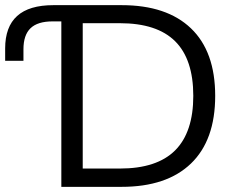

<svg xmlns="http://www.w3.org/2000/svg" viewBox="-21 -725 917 745"><path d="M217 0V-642H183Q125 -642 97.5 -615.5Q70 -589 70 -534V-489H-1V-537Q-1 -621 45.5 -663Q92 -705 186 -705H451Q626 -705 720 -615Q814 -525 814 -353Q814 -181 720 -90.5Q626 0 451 0ZM300 -71H444Q588 -71 658.5 -141.5Q729 -212 729 -353Q729 -495 658.5 -565Q588 -635 444 -635H300Z"/></svg>

Font: Mulish ExtraLight
Style: Regular
Weight: 400
Version: Version 3.603